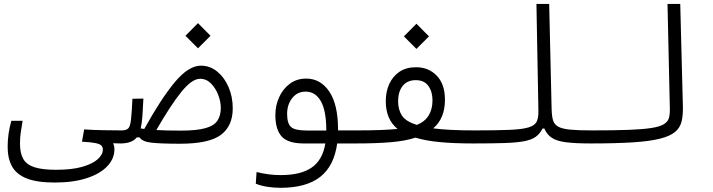

<svg xmlns="http://www.w3.org/2000/svg" viewBox="-20 -713 3556 957"><path d="M252.4 196.8Q164.6 196.8 113.3 176.5Q62 156.2 40 116.5Q18.1 76.7 18.1 18.1Q18.1 -13.2 22.7 -46.1Q27.3 -79.1 36.6 -110.8H92.8Q87.4 -80.6 83.5 -53.2Q79.6 -25.9 79.6 2.9Q79.6 49.8 95.5 78.4Q111.3 106.9 150.4 120.1Q189.5 133.3 259.3 133.3Q338.9 133.3 390.4 118.4Q441.9 103.5 467.3 80.3Q492.7 57.1 492.7 32.7Q492.7 20 484.9 12.2Q477.1 4.4 454.8 0Q432.6 -4.4 388.7 -6.8L399.4 -67.9Q444.3 -64.9 496.3 -64Q548.3 -63 585.9 -63Q612.3 -63 622.8 -56.2Q633.3 -49.3 633.3 -33.7Q633.3 2 580.1 2Q560.5 2 543.9 1Q550.3 14.6 550.3 31.2Q550.3 78.1 514.6 115.7Q479 153.3 412.4 175Q345.7 196.8 252.4 196.8Z M877.9 3.4Q779.3 3.4 733.9 -2Q688.5 -7.3 675.8 -28.3H661.6Q638.2 2 580.1 2L585.9 -63Q608.4 -63 618.7 -72.5Q628.9 -82 632.8 -115.5Q636.7 -148.9 640.1 -220.7L694.8 -221.7Q692.4 -173.3 689.9 -136.2Q687.5 -99.1 681.2 -72.8Q689.9 -71.3 699.2 -70.3Q782.7 -221.2 851.3 -303.5Q919.9 -385.7 981.4 -385.7Q1026.4 -385.7 1062.3 -356.7Q1098.1 -327.6 1119.1 -279.3Q1140.1 -231 1140.1 -172.9Q1140.1 -85 1081.1 -40.8Q1022 3.4 877.9 3.4ZM759.3 -64.9Q783.7 -63.5 814 -62.7Q844.2 -62 881.8 -62Q961.9 -62 1004.9 -74.5Q1047.9 -86.9 1064.2 -112.3Q1080.6 -137.7 1080.6 -175.3Q1080.6 -205.6 1067.9 -239.3Q1055.2 -272.9 1032 -296.6Q1008.8 -320.3 977.1 -320.3Q937 -320.3 884.3 -255.4Q831.5 -190.4 759.3 -64.9ZM966.8 -472.2 904.3 -534.7 966.8 -597.7 1029.3 -534.7Z M1378.4 223.1Q1346.7 223.1 1314 218.3Q1281.2 213.4 1254.9 202.6L1258.8 144.5Q1291.5 152.3 1319.8 156Q1348.1 159.7 1379.9 159.7Q1480.5 159.7 1534.4 121.6Q1588.4 83.5 1601.6 2H1493.7Q1415.5 2 1384 -32.7Q1352.5 -67.4 1352.5 -139.6Q1352.5 -186.5 1371.1 -228Q1389.6 -269.5 1424.3 -295.4Q1459 -321.3 1506.3 -321.3Q1577.6 -321.3 1621.3 -256.6Q1665 -191.9 1665 -66.4Q1665 -64.5 1665 -63H1757.8Q1783.7 -63 1792 -56.4Q1800.3 -49.8 1800.3 -31.2Q1800.3 -11.2 1788.8 -4.6Q1777.3 2 1750.5 2H1660.6Q1645.5 114.3 1575.9 168.7Q1506.3 223.1 1378.4 223.1ZM1606.4 -62.5Q1606.4 -160.6 1579.3 -208.5Q1552.2 -256.3 1503.4 -256.3Q1461.9 -256.3 1436.5 -224.1Q1411.1 -191.9 1411.1 -145Q1411.1 -98.1 1430.4 -80.3Q1449.7 -62.5 1508.3 -62.5Q1513.7 -62.5 1520 -62.5Q1526.4 -62.5 1532.7 -62.5Q1548.8 -62.5 1567.9 -62.5Q1586.4 -62.5 1606.4 -62.5Z M1751.5 2 1757.8 -63Q1825.2 -63 1875.5 -64.9Q1925.8 -66.9 1961.4 -70.3Q1902.8 -118.2 1902.8 -209Q1902.8 -256.3 1920.4 -294.7Q1938 -333 1971.4 -355.5Q2004.9 -377.9 2053.7 -377.9Q2116.2 -377.9 2157 -335.7Q2197.8 -293.5 2197.8 -215.8Q2197.8 -122.6 2139.2 -73.2Q2217.3 -63 2344.7 -63Q2367.7 -63 2377.7 -57.1Q2387.7 -51.3 2387.7 -33.7Q2387.7 -12.7 2374.3 -5.4Q2360.8 2 2336.4 2Q2244.6 2 2173.6 -4.6Q2102.5 -11.2 2050.8 -26.9Q2002 -10.7 1930.4 -4.4Q1858.9 2 1751.5 2ZM2057.6 -90.3Q2097.7 -106.4 2116.7 -137.7Q2135.7 -168.9 2135.7 -212.9Q2135.7 -256.3 2115 -284.9Q2094.2 -313.5 2052.2 -313.5Q2010.7 -313.5 1987.5 -285.2Q1964.4 -256.8 1964.4 -207.5Q1964.4 -166.5 1983.2 -137.2Q2002 -107.9 2057.6 -90.3ZM2055.7 -469.2 1993.2 -531.7 2055.7 -594.7 2118.2 -531.7Z M2337.9 2Q2309.6 2 2309.6 -32.7Q2309.6 -51.3 2319.3 -57.1Q2329.1 -63 2343.8 -63Q2454.6 -63 2519 -65.7Q2583.5 -68.4 2615 -78.1Q2646.5 -87.9 2655.5 -107.9Q2664.6 -127.9 2663.6 -162.6L2653.8 -693.4H2717.3L2729.5 -167Q2730.5 -133.8 2736.6 -113.3Q2742.7 -92.8 2762.2 -81.8Q2781.7 -70.8 2821.5 -66.9Q2861.3 -63 2929.7 -63Q2966.3 -63 2966.3 -32.7Q2966.3 -11.7 2955.8 -4.9Q2945.3 2 2923.8 2Q2849.1 2 2803 -3.7Q2756.8 -9.3 2731.4 -25.4Q2706.1 -41.5 2693.4 -72.3H2684.1Q2670.9 -45.9 2650.1 -31Q2629.4 -16.1 2592 -9Q2554.7 -2 2493.4 0Q2432.1 2 2337.9 2Z M2923.8 2Q2896.5 2 2896.5 -31.2Q2896.5 -49.8 2905.8 -56.4Q2915 -63 2929.7 -63Q3040 -63 3112.1 -65.7Q3184.1 -68.4 3226.3 -75Q3268.6 -81.5 3288.6 -93.8Q3308.6 -106 3314 -124.5Q3319.3 -143.1 3318.8 -169.4L3307.1 -693.4H3370.6L3383.8 -180.7Q3384.8 -138.2 3377.2 -107.2Q3369.6 -76.2 3344.5 -55.2Q3319.3 -34.2 3268.6 -21.5Q3217.8 -8.8 3133.8 -3.4Q3049.8 2 2923.8 2Z"/></svg>

Font: CaskaydiaMono NF Light
Style: Regular
Weight: 300
Designer: Aaron Bell
Foundry: Saja Typeworks
Version: Version 2111.001; ttfautohint (v1.8.4);Nerd Fonts 3.1.1